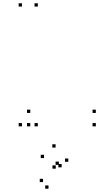

<svg xmlns="http://www.w3.org/2000/svg" viewBox="-20 -760 660 1170"><path d="M210.5 -720V-740H190.5V-720ZM113.7 -720V-740H93.7V-720ZM113.7 10V-10H93.7V10ZM210.5 10V-10H190.5V10ZM164.5 -71.8V-91.8H144.5V-71.8ZM164.5 10V-10H144.5V10ZM564 10V-10H544V10ZM564 -71.8V-91.8H544V-71.8ZM355.7 259.7V239.7H335.7V259.7ZM338.7 244.7V224.7H318.7V244.7ZM242.3 349.5V329.5H222.3V349.5ZM275.5 390V370H255.5V390ZM396.3 226V206H376.3V226ZM318.7 139.2V119.2H298.7V139.2ZM248.3 203.3V183.3H228.3V203.3ZM319.7 267.8V247.8H299.7V267.8Z"/></svg>

Font: Monaspace Neon Dots Var
Style: Regular
Weight: 400
Designer: Riley Cran and the Lettermatic Team
Version: Version 1.100 (Monaspace Neon Dots)